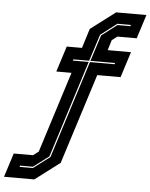

<svg xmlns="http://www.w3.org/2000/svg" viewBox="-188 -800 823 1051"><g transform="rotate(5 224.0 -275.0)"><path d="M-126 200 -84 68.5H22L51.5 46L192.5 -399H109L154 -540H237.5L271 -647L407 -750H573.5L531.5 -618.5H425.5L396 -596L379 -540H507L462 -399H334L176.5 97L40.5 200ZM-46 138.5H27.5L118 70L288 -466.5H423L425.5 -473.5H290L336 -617L420.5 -681.5H491.5L493.5 -688.5H419.5L330 -620L283 -473.5H196.5L194 -466.5H281L112 67L27 131.5H-43.5Z"/></g></svg>

Font: Tourney Expanded ExtraBold
Style: Italic
Weight: 800
Width: 7
Italic angle: -12°
Designer: Tyler Finck
Foundry: Etcetera Type Co
Version: Version 1.010; ttfautohint (v1.8.3)